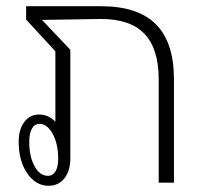

<svg xmlns="http://www.w3.org/2000/svg" viewBox="-20 -587 662 617"><path d="M539 -332V0H490V-332Q490 -430 444.5 -478Q399 -526 305 -526L176 -524L115 -523L206 -427V-78Q206 -38 187 -14Q168 10 136 10Q95 10 67.5 -30Q40 -70 40 -131Q40 -171 58 -195Q76 -219 106 -219Q135 -219 158 -196V-422L64 -524V-567H305Q423 -567 481 -509Q539 -451 539 -332ZM167 -77Q167 -124 149.5 -156.5Q132 -189 107 -189Q91 -189 82.5 -173.5Q74 -158 74 -131Q74 -84 91 -53Q108 -22 134 -22Q150 -22 158.5 -36.5Q167 -51 167 -77Z"/></svg>

Font: KoHo Light
Style: Regular
Weight: 300
Version: Version 1.000; ttfautohint (v1.6)